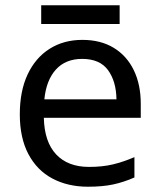

<svg xmlns="http://www.w3.org/2000/svg" viewBox="-20 -697 604 727"><path d="M292 -546Q361 -546 410.5 -516Q460 -486 486.5 -431.5Q513 -377 513 -304V-251H146Q148 -160 192.5 -112.5Q237 -65 317 -65Q368 -65 407.5 -74.5Q447 -84 489 -102V-25Q448 -7 408 1.5Q368 10 313 10Q237 10 178.5 -21Q120 -52 87.5 -113.5Q55 -175 55 -264Q55 -352 84.5 -415Q114 -478 167.5 -512Q221 -546 292 -546ZM291 -474Q228 -474 191.5 -433.5Q155 -393 148 -321H421Q420 -389 389 -431.5Q358 -474 291 -474ZM433 -677V-606H136V-677Z"/></svg>

Font: Noto Sans Yi
Style: Regular
Weight: 400
Designer: Monotype Design Team
Foundry: Monotype Imaging Inc.
Version: Version 2.002; ttfautohint (v1.8.4.7-5d5b)